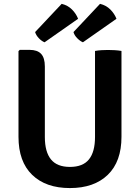

<svg xmlns="http://www.w3.org/2000/svg" viewBox="-20 -942 712 976"><path d="M597.5 -246.5Q597.5 -120.5 527.8 -53.2Q458 14 335.5 14Q213 14 143.5 -53.2Q74 -120.5 74 -246.5V-682L80.5 -688.5H130.5Q170 -688.5 189 -668.2Q208 -648 208 -603.5V-245.5Q208 -170 239 -131.8Q270 -93.5 335.5 -93.5Q401.5 -93.5 432.2 -131.8Q463 -170 463 -245.5V-683Q479 -686 496.8 -687Q514.5 -688 528.5 -688Q542 -688 561.8 -687Q581.5 -686 597.5 -683ZM488.5 -922.5Q519.5 -915 540.8 -893.8Q562 -872.5 572 -846.5L401.5 -727Q387 -733 372.5 -747.8Q358 -762.5 353.5 -779ZM293.5 -922.5Q324.5 -915 345.8 -893.8Q367 -872.5 377 -846.5L206.5 -727Q191.5 -733 177.2 -748Q163 -763 158.5 -779Z"/></svg>

Font: Signika SC SemiBold
Style: Regular
Weight: 600
Designer: Anna Giedryś
Foundry: Anna Giedryś
Version: Version 2.000; ttfautohint (v1.8.3) -l 8 -r 50 -G 200 -x 9 -